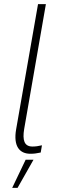

<svg xmlns="http://www.w3.org/2000/svg" viewBox="-20 -740 276 929"><path d="M127 4C146 4 157 2 177 -2L183 -37C165 -33 153 -31 137 -31C97 -31 88 -62 97 -116L202 -720H164L58 -114C44 -33 74 4 127 4ZM39 169H65L142 33H104Z"/></svg>

Font: Fixel Display 20240404 ExLight
Style: Italic
Weight: 200
Italic angle: -10°
Designer: AlfaBravo + MacPaw
Foundry: Kyrylo Tkachov, Marchela Mozhyna, Serhii Makarenko, Maria Weinstein, Zakhar Kryvoshyya
Version: Version 1.211;Glyphs 3.2 (3225)